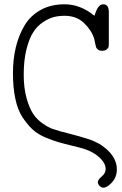

<svg xmlns="http://www.w3.org/2000/svg" viewBox="-20 -639 565 889"><path d="M40 -300.8Q40 -363.8 53 -418.9Q65.9 -474.1 93 -520Q120.1 -565.9 167.5 -592.5Q214.8 -619.1 278.8 -619.1Q353 -619.1 417 -565.9Q425.8 -589.8 429.9 -597.9Q434.1 -606 441.2 -612.5Q448.2 -619.1 458 -619.1Q483.9 -619.1 483.9 -583V-441.9Q483.9 -428.7 482.9 -422.9Q481.9 -417 474.4 -410.4Q466.8 -403.8 452.1 -403.8Q440.9 -403.8 433.8 -409.4Q426.8 -415 424.8 -420.4Q422.9 -425.8 420.4 -439.5Q418 -453.1 416 -460Q403.8 -499 368.9 -532.5Q334 -565.9 278.8 -565.9Q252.9 -565.9 229.5 -560.1Q206.1 -554.2 179.4 -536.6Q152.8 -519 134 -490Q115.2 -460.9 102.5 -410.4Q89.8 -359.9 89.8 -293.9Q89.8 -231.9 103 -184.6Q116.2 -137.2 134 -111.1Q151.9 -85 178 -66.9Q204.1 -48.8 222.7 -42.5Q241.2 -36.1 263.2 -29.8Q269 -28.8 272 -27.8Q286.1 -23.9 313.5 -16.8Q340.8 -9.8 350.3 -6.8Q359.9 -3.9 379.4 2Q398.9 7.8 407.5 11.5Q416 15.1 429 21.5Q441.9 27.8 451.4 34.4Q460.9 41 471.2 49.8Q521 92.8 521 145Q521 181.2 498.5 205.6Q476.1 230 459 230Q449.2 230 441.2 221.9Q433.1 213.9 433.1 204.1Q433.1 192.9 451.2 178Q469.2 163.1 469.2 144Q469.2 117.2 442.1 91.6Q415 65.9 374 51.8Q353 44.9 314.9 35.9Q276.9 26.9 250 19Q223.1 11.2 188.5 -3.4Q153.8 -18.1 129.9 -40.5Q106 -63 84 -96.4Q62 -129.9 51 -181.9Q40 -233.9 40 -300.8Z"/></svg>

Font: CMU Typewriter Text
Style: Light
Weight: 200
Version: Version 0.7.0